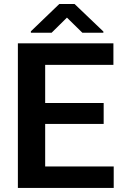

<svg xmlns="http://www.w3.org/2000/svg" viewBox="-20 -924 604 944"><path d="M539.1 -105.5V0H67.9V-710.9H537.6V-605H202.1V-417.5H489.7V-314.5H202.1V-105.5ZM346.7 -904.3 488.3 -769V-763.2H384.8L309.1 -837.4L233.9 -763.2H131.8V-770L271.5 -904.3Z"/></svg>

Font: Vazirmatn UI SemiBold
Style: Regular
Weight: 600
Designer: Saber Rastikerdar
Foundry: Saber Rastikerdar
Version: Version 33.003